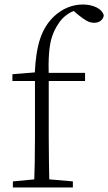

<svg xmlns="http://www.w3.org/2000/svg" viewBox="-20 -831 480 851"><path d="M37 0V-27L154 -38H176L303 -27V0ZM131 0Q133 -56 134 -113Q135 -170 135 -226V-472H35V-502L158 -512L134 -500V-504Q138 -600 158 -659.5Q178 -719 219 -758Q248 -785 280.5 -798Q313 -811 347 -811Q381 -811 407 -798.5Q433 -786 440 -764Q439 -750 427.5 -740Q416 -730 397 -730Q380 -730 364 -739Q348 -748 327 -765L299 -789V-798H338V-789Q308 -787 281 -769Q254 -751 237 -723Q221 -699 211 -669.5Q201 -640 197.5 -596Q194 -552 196 -485V-226Q196 -170 197 -113Q198 -56 199 0ZM166 -472V-508H357V-472Z"/></svg>

Font: Noto Serif KR ExtraLight
Style: Regular
Weight: 200
Designer: Ryoko NISHIZUKA 西塚涼子 (kana & ideographs); Frank Grießhammer (Latin, Greek & Cyrillic); Wenlong ZHANG 张文龙 (bopomofo); San
Foundry: Adobe
Version: Version 2.002-H1;hotconv 1.1.0;makeotfexe 2.6.0